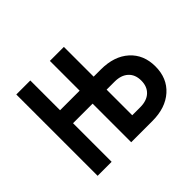

<svg xmlns="http://www.w3.org/2000/svg" viewBox="-119 -682 853 853"><g transform="rotate(-45 308.0 -255.5)"><path d="M62 0V-511H150V-324H273V-511H361V-324H406Q489.5 -324 538.5 -280Q587.5 -236 587.5 -162Q587.5 -88 538.2 -44Q489 0 406 0H273V-242.5H150V0ZM361 -81.5H411Q452.5 -81.5 475.5 -103Q498.5 -124.5 498.5 -162Q498.5 -200 475.2 -221.2Q452 -242.5 411 -242.5H361Z"/></g></svg>

Font: Overpass Mono Medium
Style: Regular
Weight: 500
Monospace: yes
Designer: Delve Withrington, Dave Bailey
Foundry: Delve Fonts LLC
Version: Version 4.000